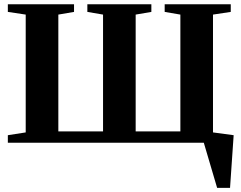

<svg xmlns="http://www.w3.org/2000/svg" viewBox="-20 -675 1138 908"><path d="M943.8 0H17.1V-35.6L101.6 -48.8V-606L17.1 -618.7V-654.8H330.1V-618.7L255.9 -606V-53.7H467.3V-606L393.1 -618.7V-654.8H695.8V-618.7L621.6 -606V-53.7H833V-606L758.8 -618.7V-654.8H1071.3V-618.7L987.3 -606V-48.8L1085 -35.6L1067.9 213.4H1006.8Z"/></svg>

Font: Liberation Serif
Style: Bold
Weight: 700
Designer: Steve Matteson
Foundry: Ascender Corporation
Version: Version 2.1.5